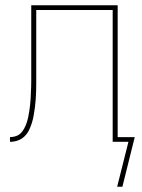

<svg xmlns="http://www.w3.org/2000/svg" viewBox="-20 -540 540 731"><path d="M446 171H426L469 0H409V-502H118V-253Q118 -238 118 -223Q118 -208 117.5 -192.5Q117 -177 116 -162Q115 -147 113 -132Q111 -117 108.5 -102Q106 -87 101.5 -72.5Q97 -58 90.5 -44.5Q84 -31 73 -20.5Q62 -10 47.5 -5Q33 0 18 0V-18Q29 -18 40 -21.5Q51 -25 59 -33Q67 -41 72.5 -51.5Q78 -62 81.5 -72.5Q85 -83 87.5 -94.5Q90 -106 91.5 -117Q93 -128 94.5 -139.5Q96 -151 96.5 -162Q97 -173 97.5 -184.5Q98 -196 98.5 -207.5Q99 -219 99 -230.5Q99 -242 99 -253V-520H428V-18H493Z"/></svg>

Font: Iosevka Term Curly Thin
Style: Regular
Weight: 100
Designer: Belleve Invis
Foundry: Belleve Invis
Version: Version 32.3.0